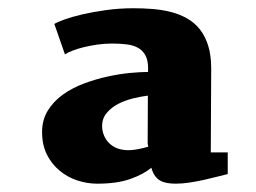

<svg xmlns="http://www.w3.org/2000/svg" viewBox="-20 -797 611 459"><path d="M212.4 -357.9Q188 -357.9 164.6 -365.7Q141.1 -373.5 122.3 -389.2Q103.5 -404.8 92 -427.7Q80.6 -450.7 80.6 -481.4Q80.6 -510.7 94.5 -533Q108.4 -555.2 130.6 -571Q152.8 -586.9 180.9 -597.4Q209 -607.9 237.1 -614Q265.1 -620.1 290.8 -622.6Q316.4 -625 334 -625V-633.8Q334 -653.3 327.6 -664.8Q321.3 -676.3 310.1 -682.6Q298.8 -689 283 -690.9Q267.1 -692.9 247.6 -692.9Q230 -692.9 212.9 -690.4Q195.8 -688 180.7 -684.3Q165.5 -680.7 153.6 -676Q141.6 -671.4 135.3 -667L109.9 -739.7Q116.7 -744.1 134.3 -750.5Q151.9 -756.8 177.2 -762.7Q202.6 -768.6 233.9 -772.9Q265.1 -777.3 299.8 -777.3Q323.2 -777.3 346.2 -775.4Q369.1 -773.4 389.6 -768.1Q410.2 -762.7 427.7 -752.7Q445.3 -742.7 458 -726.6Q470.7 -710.4 477.8 -687.5Q484.9 -664.6 484.9 -632.8L483.9 -432.6H524.4V-380.9Q513.7 -378.4 498.8 -374.5Q483.9 -370.6 467.3 -366.9Q450.7 -363.3 433.3 -360.6Q416 -357.9 399.9 -357.9Q389.6 -357.9 380.6 -359.4Q371.6 -360.8 364 -364.7Q356.4 -368.7 350.8 -376.2Q345.2 -383.8 341.8 -396Q323.2 -380.4 291.5 -369.1Q259.8 -357.9 212.4 -357.9ZM263.2 -441.4Q277.3 -437 293.9 -438.2Q310.5 -439.5 334.5 -446.3L333 -453.6L333.5 -568.4Q317.4 -566.4 298.3 -561.8Q279.3 -557.1 262.9 -548.8Q246.6 -540.5 235.4 -527.3Q224.1 -514.2 224.1 -495.1Q224.1 -487.8 226.3 -479.7Q228.5 -471.7 233.2 -464.4Q237.8 -457 245.4 -450.9Q252.9 -444.8 263.2 -441.4Z"/></svg>

Font: Merriweather
Style: Heavy
Weight: 900
Version: Version 1.003